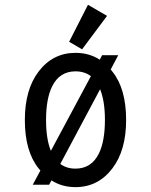

<svg xmlns="http://www.w3.org/2000/svg" viewBox="-20 -766 626 796"><path d="M115.7 0 147.5 -59.1Q143.6 -63.5 139.6 -68.4Q83 -139.2 83 -268.6Q83 -394 139.6 -468.8Q198.7 -546.9 293 -546.9Q349.6 -546.9 393.6 -518.6L403.3 -537.1H470.2L439 -478Q442.4 -473.6 446.3 -468.8Q502.9 -397.9 502.9 -268.6Q502.9 -143.1 446.3 -68.4Q387.2 9.8 293 9.8Q236.8 9.8 193.4 -18.1L183.6 0ZM293 -66.9Q359.4 -66.9 390.1 -129.9Q415 -180.7 415 -268.6Q415 -346.7 395 -396L230 -86.4Q255.9 -66.9 293 -66.9ZM190.9 -140.6 356.9 -450.2Q330.6 -470.2 293 -470.2Q226.6 -470.2 195.8 -407.2Q170.9 -356 170.9 -268.6Q170.9 -189.9 190.9 -140.6ZM344.7 -746.1 423.8 -700.2 320.3 -561.5 266.6 -592.8Z"/></svg>

Font: Consola Mono
Style: Book
Weight: 400
Monospace: yes
Version: Version 2.001